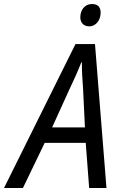

<svg xmlns="http://www.w3.org/2000/svg" viewBox="-80 -934 604 954"><path d="M364 -803C394 -803 420 -831 420 -871C420 -899 406 -914 377 -914C340 -914 319 -883 319 -848C319 -820 337 -803 364 -803ZM-60 0H34L142 -224H346L363 0H449L392 -715H295ZM179 -301 263 -486C287 -536 308 -583 324 -624H327C326 -585 330 -532 333 -488L342 -301Z"/></svg>

Font: Noto Sans SemiCondensed
Style: Italic
Weight: 400
Width: 4
Italic angle: -12°
Designer: Monotype Design Team
Foundry: Monotype Imaging Inc.
Version: Version 2.013